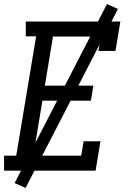

<svg xmlns="http://www.w3.org/2000/svg" viewBox="-22 -841 642 946"><path d="M-2 0V-74H58L156 -662H105V-735H571L547 -590H463L475 -661H239L199 -419H438L426 -345H187L142 -74H378L390 -145H473L449 0ZM104 85 50 61 505 -821 559 -797Z"/></svg>

Font: Iosevka Curly Slab Extended
Style: Italic
Weight: 400
Width: 7
Italic angle: -9°
Monospace: yes
Designer: Belleve Invis
Foundry: Belleve Invis
Version: Version 11.1.0; ttfautohint (v1.8.3)